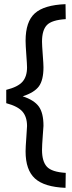

<svg xmlns="http://www.w3.org/2000/svg" viewBox="-20 -775 347 923"><path d="M189 -170Q189 -167 185.5 -121Q182 -75 182 -54Q182 1 205.5 26.5Q229 52 296 56L295 128Q193 124 148 83Q103 42 103 -47Q103 -68 106.5 -113Q110 -158 110 -169Q110 -213 88 -238.5Q66 -264 10 -279V-343Q66 -357 88 -382Q110 -407 110 -451Q110 -464 106.5 -511.5Q103 -559 103 -579Q103 -671 147.5 -711Q192 -751 295 -755L296 -683Q229 -679 205.5 -654.5Q182 -630 182 -575Q182 -558 185.5 -512Q189 -466 189 -452Q189 -390 167 -360Q145 -330 89 -312Q144 -294 166.5 -263Q189 -232 189 -170Z"/></svg>

Font: TitilliumText22L Rg
Style: Regular
Weight: 400
Designer: Campivisivi
Foundry: Campivisivi
Version: 1.000